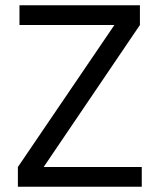

<svg xmlns="http://www.w3.org/2000/svg" viewBox="-20 -710 606 730"><path d="M519 -75V0H48V-75L415 -615H54V-690H512V-615L146 -75Z"/></svg>

Font: Exo 2
Style: Regular
Weight: 400
Designer: Natanael Gama
Version: Version 1.001;PS 001.001;hotconv 1.0.70;makeotf.lib2.5.58329